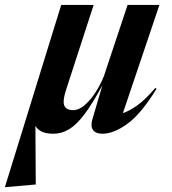

<svg xmlns="http://www.w3.org/2000/svg" viewBox="-79 -532 700 781"><path d="M343.5 -222 440 -512H569.5L421 -72Q446.5 -80 479.2 -103.2Q512 -126.5 553 -174.5L557.5 -170.5Q496 -70 440 -29Q384 12 337.5 12Q311 12 299.8 -2.8Q288.5 -17.5 296.5 -45.5L337.5 -185Q297.5 -111 265.2 -68Q233 -25 202.5 -6.5Q172 12 138.5 12Q109.5 12 91.8 3.8Q74 -4.5 65 -20L66.5 218.5L-54 229H-59L170 -512H302L191.5 -172Q184.5 -150.5 182 -137.2Q179.5 -124 180 -115Q181.5 -84 219 -84Q241.5 -84 265 -104Q288.5 -124 309 -155.5Q329.5 -187 343.5 -222Z"/></svg>

Font: Newsreader 72pt SemiBold
Style: Italic
Weight: 600
Italic angle: -17°
Designer: Hugues Gentile
Foundry: Production Type
Version: Version 1.003; ttfautohint (v1.8.3)